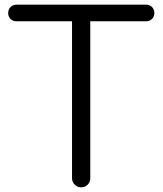

<svg xmlns="http://www.w3.org/2000/svg" viewBox="-20 -801 695 821"><path d="M327 0Q311 0 299.5 -11.5Q288 -23 288 -39V-781H366V-39Q366 -23 355 -11.5Q344 0 327 0ZM51 -710Q35 -710 25 -720Q15 -730 15 -745Q15 -761 25 -771Q35 -781 51 -781H604Q620 -781 630 -771Q640 -761 640 -745Q640 -730 630 -720Q620 -710 604 -710Z"/></svg>

Font: Comfortaa
Style: Regular
Weight: 400
Designer: Johan Aakerlund
Foundry: Johan Aakerlund
Version: Version 3.104; ttfautohint (v1.8.1.43-b0c9)